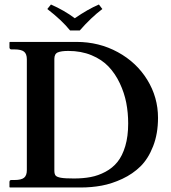

<svg xmlns="http://www.w3.org/2000/svg" viewBox="-20 -832 758 852"><path d="M291 -696.8Q254.4 -742.2 189.9 -792L206.1 -812Q265.1 -786.1 312 -751Q369.6 -791 418.9 -812L434.1 -792Q383.8 -753.9 334 -696.8ZM221.2 -75.2Q221.2 -59.6 226.8 -53Q232.4 -46.4 250.2 -43.2Q268.1 -40 308.1 -40Q349.1 -40 382.6 -46.4Q416 -52.7 447.8 -69.6Q479.5 -86.4 501.2 -113.3Q522.9 -140.1 535.9 -183.6Q548.8 -227.1 548.8 -284.2Q548.8 -331.5 540.3 -375.7Q531.7 -419.9 511.7 -462.4Q491.7 -504.9 461.9 -536.4Q432.1 -567.9 386.2 -586.9Q340.3 -606 283.2 -606Q251.5 -606 236.3 -599.4Q221.2 -592.8 221.2 -570.8ZM23.9 0 22 -2V-23.9Q22 -33.2 29.8 -33.2H43.9Q74.2 -33.2 86.7 -43.2Q99.1 -53.2 99.1 -77.1V-568.8Q99.1 -592.8 86.7 -602.8Q74.2 -612.8 43.9 -612.8H29.8Q26.9 -612.8 24.4 -615.2Q22 -617.7 22 -621.1V-644L23.9 -646H319.8Q419.4 -646 502.7 -600.6Q585.9 -555.2 633.5 -477.8Q681.2 -400.4 681.2 -309.1Q681.2 -238.3 659.4 -182.9Q637.7 -127.4 603.5 -93.8Q569.3 -60.1 522.7 -38.3Q476.1 -16.6 431.2 -8.3Q386.2 0 337.9 0Z"/></svg>

Font: Linux Libertine G
Style: Semibold
Weight: 600
Designer: Philipp H. Poll
Foundry: Philipp H. Poll
Version: Version 5.1.1